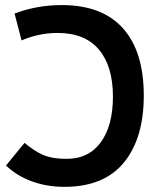

<svg xmlns="http://www.w3.org/2000/svg" viewBox="-20 -723 626 753"><path d="M232.4 9.8Q165 9.8 106.4 -11.2Q47.9 -32.2 3.4 -73.7L76.2 -162.6Q105.5 -138.7 129.6 -125Q153.8 -111.3 180.2 -105.7Q206.5 -100.1 242.7 -100.1Q327.6 -100.1 375.2 -165Q422.9 -230 422.9 -344.2Q422.9 -463.4 367.9 -528.6Q313 -593.8 205.6 -593.8Q133.3 -593.8 64.5 -564.5L37.1 -669.9Q124.5 -703.1 222.2 -703.1Q380.9 -703.1 462.4 -611.8Q543.9 -520.5 543.9 -348.1Q543.9 -180.7 465.8 -85.4Q387.7 9.8 232.4 9.8Z"/></svg>

Font: Caskaydia Cove SemiBold
Style: Regular
Weight: 600
Monospace: yes
Designer: Aaron Bell
Foundry: Saja Typeworks
Version: Version 4.300; ttfautohint (v1.8.3)